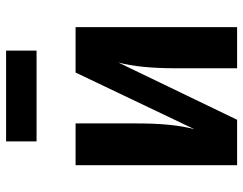

<svg xmlns="http://www.w3.org/2000/svg" viewBox="-104 -694 798 630"><g transform="rotate(-90 295.0 -379.0)"><path d="M444 -658H146V-758H444ZM521 -530V0H386V-201Q386 -320 405 -390L217 0H68V-530H205V-327Q205 -210 186 -140L372 -530Z"/></g></svg>

Font: FiraGO SemiBold
Style: Regular
Weight: 600
Designer: bBox Type
Foundry: bBox Type GmbH
Version: Version 1.001;PS 001.001;hotconv 1.0.88;makeotf.lib2.5.64775